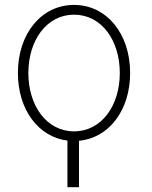

<svg xmlns="http://www.w3.org/2000/svg" viewBox="-20 -574 630 797"><path d="M259.9 9.6V203.1H307.9V10.3C432.2 -1.1 520.2 -116.1 520.2 -271C520.2 -434.7 422.2 -553.6 287.3 -553.6C152.3 -553.6 54.3 -435 54.3 -271C54.3 -119 139.2 -5.3 259.9 9.6ZM287.3 -28.8C172.9 -28.8 97.7 -136 97.7 -271C97.7 -405.9 173.3 -513.1 287.3 -513.1C402 -513.1 477.3 -405.9 477.3 -271C477.3 -136 402 -28.8 287.3 -28.8Z"/></svg>

Font: Karasuma Gothic
Style: Thin
Weight: 200
Designer: Rasmus Andersson / Ryoko Ishizuka
Foundry: rsms
Version: Version 1.00